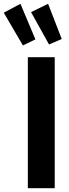

<svg xmlns="http://www.w3.org/2000/svg" viewBox="-94 -994 362 1014"><path d="M195 -692V0H53V-692ZM14 -974 93 -786 27 -754 -74 -927ZM160 -974 232 -788 165 -759 70 -930Z"/></svg>

Font: Fira Sans Extra Condensed SemiBold
Style: Regular
Weight: 600
Width: 1
Designer: Carrois Corporate & Edenspiekermann AG
Foundry: Carrois Corporate GbR & Edenspiekermann AG
Version: Version 4.203